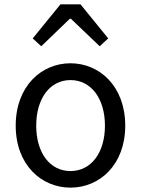

<svg xmlns="http://www.w3.org/2000/svg" viewBox="-20 -847 646 880"><path d="M303 13C436 13 554 -91 554 -271C554 -452 436 -557 303 -557C170 -557 52 -452 52 -271C52 -91 170 13 303 13ZM303 -63C209 -63 146 -146 146 -271C146 -396 209 -480 303 -480C397 -480 461 -396 461 -271C461 -146 397 -63 303 -63ZM130 -671 169 -635 300 -761H305L437 -635L476 -671L349 -827H257Z"/></svg>

Font: Noto Sans CJK SC
Style: Regular
Weight: 400
Designer: Ryoko NISHIZUKA 西塚涼子 (kana, bopomofo & ideographs); Paul D. Hunt (Latin, Greek & Cyrillic); Sandoll Communications 산돌커뮤니
Foundry: Adobe
Version: Version 2.004;hotconv 1.0.118;makeotfexe 2.5.65603